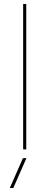

<svg xmlns="http://www.w3.org/2000/svg" viewBox="-20 -750 248 964"><path d="M96.2 0H111.8V-730H96.2ZM29.3 193.8H46.9L112.8 43.9H95.2Z"/></svg>

Font: Now Thin
Style: Regular
Weight: 100
Designer: Alfredo Marco Pradil
Foundry: Alfredo Marco Pradil
Version: Version 1.200;hotconv 1.0.109;makeotfexe 2.5.65596